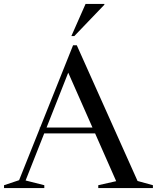

<svg xmlns="http://www.w3.org/2000/svg" viewBox="-30 -955 796 975"><path d="M668.5 -36 746.5 -14.5V0H469V-14.5L560 -35L453 -277.5H194.5L100 -38.5L195 -14.5V0H-9.5V-14.5L67 -40L172 -302.5V-307.5H174L341 -725H360ZM206.5 -307.5H439.5L316.5 -586ZM332.5 -772 404.5 -935H500V-931L347.5 -772Z"/></svg>

Font: Newsreader Display
Style: Regular
Weight: 400
Designer: Hugues Gentile
Foundry: Production Type
Version: Version 1.001